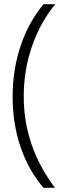

<svg xmlns="http://www.w3.org/2000/svg" viewBox="-20 -734 312 912"><path d="M92.8 -274.9Q92.8 -38.6 241.2 158.2H187Q115.2 74.7 77.6 -35.9Q40 -146.5 40 -274.9Q40 -403.3 77.9 -516.1Q115.7 -628.9 187 -713.9H242.2Q170.9 -626.5 131.8 -513.7Q92.8 -400.9 92.8 -274.9Z"/></svg>

Font: Open Sans Hebrew Light
Style: Regular
Weight: 300
Foundry: Ascender Corporation, Yanek Iontef
Version: Version 2.001;PS 002.001;hotconv 1.0.70;makeotf.lib2.5.58329